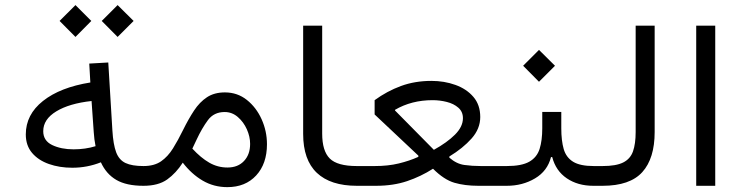

<svg xmlns="http://www.w3.org/2000/svg" viewBox="-20 -749 2991 774"><path d="M220.2 -664.6 284.2 -728.5 348.1 -664.6 284.2 -600.1ZM390.1 -664.6 454.1 -728.5 518.6 -664.6 454.1 -600.1ZM344.2 -416.5 339.8 -492.7 416.5 -497.1 433.1 -222.7Q436.5 -166.5 448.2 -135.3Q460 -104 486.1 -91.8Q512.2 -79.6 558.1 -79.6H558.6V0H558.1Q489.7 0 449 -23.7Q408.2 -47.4 386.7 -94.7Q331.5 -72.8 271.5 -72.8Q219.7 -72.8 177 -87.9Q134.3 -103 109.1 -132.8Q84 -162.6 84 -207Q84 -287.1 153.3 -342Q222.7 -397 344.2 -416.5ZM349.1 -341.8Q259.3 -332 206.8 -300Q154.3 -268.1 154.3 -220.2Q154.3 -181.6 190.4 -164.3Q226.6 -147 276.4 -147Q324.2 -147 365.2 -159.7Q362.3 -173.8 360.6 -187.5Q358.9 -201.2 357.9 -216.3Z M558.6 -79.6Q601.6 -79.6 629.2 -98.6Q656.7 -117.7 677.2 -150.6Q697.8 -183.6 717.8 -224.6Q739.7 -269 762.2 -303.2Q784.7 -337.4 814.2 -356.9Q843.8 -376.5 886.7 -376.5Q937 -376.5 975.1 -346.2Q1013.2 -315.9 1034.7 -268.1Q1056.2 -220.2 1056.2 -167.5Q1056.2 -88.9 1012.7 -41.7Q969.2 5.4 896.5 5.4Q841.8 5.4 796.9 -21Q752 -47.4 716.8 -93.3Q689.9 -51.3 654.1 -25.6Q618.2 0 558.6 0Q544.4 0 544.4 -40Q544.4 -79.6 558.6 -79.6ZM755.4 -149.9Q789.6 -112.8 823.5 -93.3Q857.4 -73.7 897 -73.7Q939 -73.7 963.6 -99.9Q988.3 -126 988.3 -168.9Q988.3 -198.2 975.1 -227.8Q961.9 -257.3 938.7 -277.3Q915.5 -297.4 885.7 -297.4Q842.3 -297.4 818.1 -264.6Q793.9 -231.9 772.5 -186Z M1202.1 -645.5H1278.8V-210.4Q1278.8 -140.6 1309.3 -110.1Q1339.8 -79.6 1418.5 -79.6H1418.9V0H1418.5Q1312.5 0 1257.3 -52.2Q1202.1 -104.5 1202.1 -209Z M1719.2 -422.9Q1771 -422.9 1815.9 -406.7Q1860.8 -390.6 1888.4 -358.4Q1916 -326.2 1916 -277.3Q1916 -230 1881.1 -190.7Q1846.2 -151.4 1791.5 -118.2V-113.3Q1820.3 -88.4 1851.8 -84Q1883.3 -79.6 1918.5 -79.6H1998V0H1908.2Q1854 0 1812 -12.2Q1770 -24.4 1725.6 -68.8Q1676.8 -37.6 1621.1 -18.8Q1565.4 0 1496.1 0H1418.9Q1404.8 0 1404.8 -40Q1404.8 -79.6 1418.9 -79.6H1490.7Q1544.4 -79.6 1587.6 -90.1Q1630.9 -100.6 1666.5 -116.7V-121.6L1490.2 -287.6V-345.2Q1540.5 -381.8 1596.4 -402.3Q1652.3 -422.9 1719.2 -422.9ZM1724.1 -345.2Q1638.7 -345.2 1572.3 -306.2V-303.7L1729 -145Q1782.2 -174.3 1814.2 -206.3Q1846.2 -238.3 1846.2 -272.5Q1846.2 -298.8 1827.6 -314.9Q1809.1 -331.1 1781 -338.1Q1752.9 -345.2 1724.1 -345.2Z M2242.7 -231.9Q2242.7 -182.1 2252.4 -148.2Q2262.2 -114.3 2290.5 -96.9Q2318.8 -79.6 2373.5 -79.6H2409.2V0H2371.6Q2309.6 0 2265.1 -30Q2220.7 -60.1 2206.1 -115.7H2201.2Q2187 -59.6 2136.7 -29.8Q2086.4 0 2022.9 0H1998Q1983.9 0 1983.9 -40Q1983.9 -79.6 1998 -79.6H2022.9Q2083 -79.6 2113.8 -97.2Q2144.5 -114.7 2155.3 -148.7Q2166 -182.6 2166 -231.9V-297.9H2242.7ZM2088.9 -483.9 2152.8 -547.9 2217.3 -483.9 2152.8 -419.4Z M2409.2 -79.6Q2463.4 -79.6 2492.2 -94Q2521 -108.4 2531.7 -138.7Q2542.5 -168.9 2542.5 -216.8V-645.5H2619.1V-216.8Q2619.1 -110.4 2569.3 -55.2Q2519.5 0 2409.2 0Q2401.9 0 2398.2 -9Q2394.5 -18.1 2394.5 -40Q2394.5 -61.5 2398.2 -70.6Q2401.9 -79.6 2409.2 -79.6Z M2863.3 0H2786.6V-645.5H2863.3Z"/></svg>

Font: Estedad-FD Regular
Style: FD-Regular
Weight: 400
Designer: Amin Abedi
Version: Version 7.3